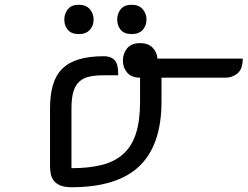

<svg xmlns="http://www.w3.org/2000/svg" viewBox="-20 -786 1039 806"><path d="M496 -532Q496 -562 514 -583.5Q532 -605 568 -605Q602 -605 620.5 -586Q639 -567 641 -540H999Q999 -496 977 -478Q955 -460 929 -460H658V-360Q658 -178 565.5 -89Q473 0 280 0Q252 0 234.5 -7Q217 -14 207 -26Q197 -38 193.5 -54.5Q190 -71 190 -90V-331Q190 -387 202 -428.5Q214 -470 241 -497Q268 -524 311.5 -537Q355 -550 417 -550Q445 -550 460.5 -534Q476 -518 476 -480V-470H417Q381 -470 355.5 -464.5Q330 -459 313 -443.5Q296 -428 288 -401Q280 -374 280 -331V-80Q355 -80 409 -94Q463 -108 498.5 -140.5Q534 -173 551 -226.5Q568 -280 568 -360V-460Q532 -460 514 -481Q496 -502 496 -532ZM250 -704Q250 -729 265 -747.5Q280 -766 311 -766Q341 -766 357 -747.5Q373 -729 373 -704Q373 -678 357 -660.5Q341 -643 311 -643Q280 -643 265 -660.5Q250 -678 250 -704ZM472 -704Q472 -729 487 -747.5Q502 -766 533 -766Q563 -766 579 -747.5Q595 -729 595 -704Q595 -678 579 -660.5Q563 -643 533 -643Q502 -643 487 -660.5Q472 -678 472 -704Z"/></svg>

Font: Warnes
Style: Regular
Weight: 400
Designer: Eduardo Rodriguez Tunni
Foundry: Eduardo Rodriguez Tunni
Version: Version 1.001